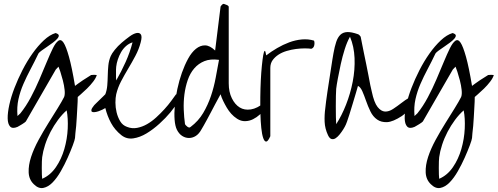

<svg xmlns="http://www.w3.org/2000/svg" viewBox="-20 -643 2561 988"><path d="M310 -144Q315 -157 312.5 -180.5Q310 -204 303.5 -229Q297 -254 290.5 -274Q284 -294 281 -300L267 -285L113 -18Q111 -16 106 -12Q101 -8 94 -4Q87 0 80.5 4Q74 8 70 10Q44 21 32 8Q20 -5 19.5 -34Q19 -63 28 -104Q37 -145 54.5 -190.5Q72 -236 95.5 -282Q119 -328 147 -367.5Q175 -407 205.5 -435.5Q236 -464 266 -473Q282 -468 282.5 -460.5Q283 -453 274.5 -443.5Q266 -434 252 -423.5Q238 -413 222.5 -402.5Q207 -392 194.5 -383Q182 -374 178 -368Q158 -326 137.5 -287.5Q117 -249 100.5 -211Q84 -173 75 -133Q66 -93 70 -46L85 -60Q114 -96 138.5 -142Q163 -188 183 -235Q203 -282 220.5 -324Q238 -366 252 -394.5Q266 -423 280 -433Q294 -443 307 -423.5Q320 -404 335 -350.5Q350 -297 366 -201Q370 -204 381.5 -212.5Q393 -221 406.5 -230Q420 -239 432.5 -246.5Q445 -254 449 -257Q454 -258 464 -258Q474 -258 478 -257Q474 -242 459.5 -223Q445 -204 427.5 -187Q410 -170 395.5 -157.5Q381 -145 380 -144Q380 -136 379.5 -120Q379 -104 377.5 -82.5Q376 -61 375 -38.5Q374 -16 372 5Q370 26 368 42L366 67Q365 77 354.5 105Q344 133 328.5 168Q313 203 293 238Q273 273 250.5 296Q228 319 203 324Q178 329 154 305Q129 281 127.5 244Q126 207 140 164.5Q154 122 178.5 77Q203 32 229 -9.5Q255 -51 277 -86.5Q299 -122 310 -144ZM197 277Q239 259 267.5 217.5Q296 176 311 124Q326 72 328.5 18.5Q331 -35 323 -75Q300 -55 278.5 -26Q257 3 240 35.5Q223 68 212 102Q201 136 197 166Q196 172 195.5 187.5Q195 203 195 221Q195 239 195.5 255.5Q196 272 197 277Z M522 -87Q516 -83 506.5 -78.5Q497 -74 487 -70.5Q477 -67 467 -66Q457 -65 453 -68Q449 -71 450.5 -78.5Q452 -86 465 -102Q467 -104 475.5 -112.5Q484 -121 494 -130.5Q504 -140 512 -148Q520 -156 522 -158Q530 -179 532 -203.5Q534 -228 534.5 -254Q535 -280 537.5 -306Q540 -332 550 -355Q555 -367 570.5 -386.5Q586 -406 606.5 -423.5Q627 -441 647 -455.5Q667 -470 682.5 -473Q698 -476 705 -465.5Q712 -455 704 -425Q695 -390 677 -356Q659 -322 639.5 -289.5Q620 -257 603 -224.5Q586 -192 578 -158Q574 -140 574 -115Q574 -90 580 -65Q586 -40 598.5 -19Q611 2 634 10Q659 20 685.5 15Q712 10 736.5 -4Q761 -18 783.5 -38.5Q806 -59 826 -81Q846 -103 861 -123.5Q876 -144 886 -158L901 -144Q906 -140 893.5 -117Q881 -94 857 -65Q833 -36 800.5 -6.5Q768 23 734 43.5Q700 64 666 69Q632 74 605 53Q571 26 551.5 -10Q532 -46 522 -87ZM578 -229Q604 -274 626.5 -324Q649 -374 662 -425Q643 -419 628 -405.5Q613 -392 603 -374.5Q593 -357 586.5 -337.5Q580 -318 578 -300Q577 -295 577 -285Q577 -275 577 -264Q577 -253 577 -243Q577 -233 578 -229Z M1087 -383 1115 -609Q1116 -612 1121.5 -617.5Q1127 -623 1129 -623Q1133 -623 1137.5 -621Q1142 -619 1146.5 -617.5Q1151 -616 1154 -613Q1157 -610 1157 -609V-214Q1157 -170 1173 -137.5Q1189 -105 1213.5 -90Q1238 -75 1271 -80Q1304 -85 1340 -115Q1352 -115 1351 -105Q1350 -95 1341.5 -81.5Q1333 -68 1317 -53.5Q1301 -39 1282 -29.5Q1263 -20 1241.5 -19.5Q1220 -19 1200 -32Q1183 -43 1170 -57.5Q1157 -72 1147 -89Q1137 -106 1128.5 -123.5Q1120 -141 1115 -158Q1111 -151 1103.5 -137Q1096 -123 1086 -104.5Q1076 -86 1066 -66.5Q1056 -47 1046 -29Q1036 -11 1028 3.5Q1020 18 1016 24Q1004 46 987.5 56.5Q971 67 952.5 67Q934 67 917.5 56.5Q901 46 890 24Q881 5 878.5 -27Q876 -59 879.5 -99.5Q883 -140 892.5 -184.5Q902 -229 916 -268.5Q930 -308 948 -341Q966 -374 988.5 -392Q1011 -410 1035.5 -409.5Q1060 -409 1087 -383ZM961 10Q1001 -20 1025.5 -61.5Q1050 -103 1065.5 -149Q1081 -195 1090 -243.5Q1099 -292 1107 -335Q1063 -341 1032 -328.5Q1001 -316 979.5 -291Q958 -266 946 -231Q934 -196 929 -157.5Q924 -119 925.5 -79Q927 -39 932 -4Q933 -2 936 1.5Q939 5 943.5 8.5Q948 12 952.5 13Q957 14 961 10Z M1350 -358Q1376 -378 1406 -395.5Q1436 -413 1468 -425Q1500 -437 1533 -440Q1566 -443 1596 -434Q1600 -423 1597 -409.5Q1594 -396 1582 -392Q1569 -394 1548 -394Q1527 -394 1503.5 -391Q1480 -388 1456 -381Q1432 -374 1413.5 -362Q1395 -350 1383 -333.5Q1371 -317 1371 -293V58Q1359 85 1350 85.5Q1341 86 1334.5 67.5Q1328 49 1324.5 15.5Q1321 -18 1320 -58.5Q1319 -99 1319.5 -143.5Q1320 -188 1322 -229Q1324 -270 1327.5 -304.5Q1331 -339 1334.5 -359Q1338 -379 1342 -381Q1346 -383 1350 -358Z M1654 -87Q1655 -99 1658 -121.5Q1661 -144 1665 -171.5Q1669 -199 1674 -230Q1679 -261 1683 -288.5Q1687 -316 1690.5 -337Q1694 -358 1696 -369Q1702 -403 1710 -427Q1718 -451 1731.5 -464Q1745 -477 1766.5 -478Q1788 -479 1822 -467Q1826 -466 1831 -460.5Q1836 -455 1836 -454Q1838 -443 1842.5 -421Q1847 -399 1852.5 -371Q1858 -343 1864.5 -313Q1871 -283 1876 -255Q1881 -227 1885.5 -205Q1890 -183 1893 -172Q1905 -115 1923 -92.5Q1941 -70 1961 -69Q1981 -68 2003 -82.5Q2025 -97 2045.5 -113Q2066 -129 2085 -140Q2104 -151 2117 -144Q2117 -129 2110 -114.5Q2103 -100 2092.5 -87.5Q2082 -75 2070 -64Q2058 -53 2048 -46Q2002 -16 1972 -14.5Q1942 -13 1920.5 -28Q1899 -43 1886 -70Q1873 -97 1863.5 -124.5Q1854 -152 1844.5 -173.5Q1835 -195 1822 -201Q1819 -190 1811.5 -164.5Q1804 -139 1795 -109.5Q1786 -80 1778 -54Q1770 -28 1766 -18Q1765 -14 1760 -2.5Q1755 9 1746.5 22.5Q1738 36 1728 48.5Q1718 61 1707.5 68Q1697 75 1686.5 72.5Q1676 70 1668 53Q1652 19 1650.5 -16Q1649 -51 1654 -87ZM1710 -4Q1738 -47 1760.5 -104Q1783 -161 1795 -222.5Q1807 -284 1804.5 -344Q1802 -404 1781 -454Q1766 -428 1754 -390Q1742 -352 1733.5 -313Q1725 -274 1718.5 -239Q1712 -204 1710 -186Q1709 -176 1708.5 -150Q1708 -124 1708 -95.5Q1708 -67 1708.5 -40.5Q1709 -14 1710 -4Z M2353 -144Q2358 -157 2355.5 -180.5Q2353 -204 2346.5 -229Q2340 -254 2333.5 -274Q2327 -294 2324 -300L2310 -285L2156 -18Q2154 -16 2149 -12Q2144 -8 2137 -4Q2130 0 2123.5 4Q2117 8 2113 10Q2087 21 2075 8Q2063 -5 2062.5 -34Q2062 -63 2071 -104Q2080 -145 2097.5 -190.5Q2115 -236 2138.5 -282Q2162 -328 2190 -367.5Q2218 -407 2248.5 -435.5Q2279 -464 2309 -473Q2325 -468 2325.5 -460.5Q2326 -453 2317.5 -443.5Q2309 -434 2295 -423.5Q2281 -413 2265.5 -402.5Q2250 -392 2237.5 -383Q2225 -374 2221 -368Q2201 -326 2180.5 -287.5Q2160 -249 2143.5 -211Q2127 -173 2118 -133Q2109 -93 2113 -46L2128 -60Q2157 -96 2181.5 -142Q2206 -188 2226 -235Q2246 -282 2263.5 -324Q2281 -366 2295 -394.5Q2309 -423 2323 -433Q2337 -443 2350 -423.5Q2363 -404 2378 -350.5Q2393 -297 2409 -201Q2413 -204 2424.5 -212.5Q2436 -221 2449.5 -230Q2463 -239 2475.5 -246.5Q2488 -254 2492 -257Q2497 -258 2507 -258Q2517 -258 2521 -257Q2517 -242 2502.5 -223Q2488 -204 2470.5 -187Q2453 -170 2438.5 -157.5Q2424 -145 2423 -144Q2423 -136 2422.5 -120Q2422 -104 2420.5 -82.5Q2419 -61 2418 -38.5Q2417 -16 2415 5Q2413 26 2411 42L2409 67Q2408 77 2397.5 105Q2387 133 2371.5 168Q2356 203 2336 238Q2316 273 2293.5 296Q2271 319 2246 324Q2221 329 2197 305Q2172 281 2170.5 244Q2169 207 2183 164.5Q2197 122 2221.5 77Q2246 32 2272 -9.5Q2298 -51 2320 -86.5Q2342 -122 2353 -144ZM2240 277Q2282 259 2310.5 217.5Q2339 176 2354 124Q2369 72 2371.5 18.5Q2374 -35 2366 -75Q2343 -55 2321.5 -26Q2300 3 2283 35.5Q2266 68 2255 102Q2244 136 2240 166Q2239 172 2238.5 187.5Q2238 203 2238 221Q2238 239 2238.5 255.5Q2239 272 2240 277Z"/></svg>

Font: Liu Jian Mao Cao
Style: Regular
Weight: 400
Designer: ZhongQi
Foundry: ZhongQi
Version: Version 1.001